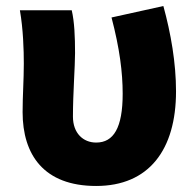

<svg xmlns="http://www.w3.org/2000/svg" viewBox="-20 -603 651 637"><path d="M299 14C474 14 564 -106 564 -300C564 -394 547 -492 522 -583L350 -545C377 -442 387 -363 387 -292C387 -179 357 -130 299 -130C256 -130 222 -161 222 -216C222 -292 229 -383 229 -427C229 -481 227 -530 218 -569H46C57 -506 59 -437 59 -392C59 -338 55 -285 55 -231C55 -90 125 14 299 14Z"/></svg>

Font: Noto Sans JP Black
Style: Regular
Weight: 900
Designer: Ryoko NISHIZUKA  (kana, bopomofo & ideographs); Paul D. Hunt (Latin, Greek & Cyrillic); Sandoll Communications , Soo-you
Foundry: Adobe
Version: Version 2.002;hotconv 1.0.116;makeotfexe 2.5.65601